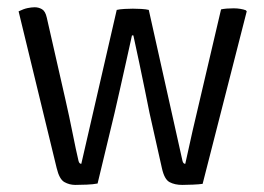

<svg xmlns="http://www.w3.org/2000/svg" viewBox="-20 -518 744 542"><path d="M32.5 -486Q47 -493 58 -495.2Q69 -497.5 78 -497.5Q89 -497.5 98.5 -492Q108 -486.5 112 -468.5L165 -235.5Q175.5 -189.5 185 -141.8Q194.5 -94 201.5 -64.5Q203.5 -55.5 209.5 -55.5L309.5 -490Q317.5 -492 332 -492.8Q346.5 -493.5 355 -493.5Q364.5 -493.5 378.5 -492.8Q392.5 -492 400 -490L495 -64.5Q497 -55.5 503 -55.5Q513.5 -104 523.5 -148Q533.5 -192 544 -235.5L604 -491.5Q610.5 -493 620 -493.8Q629.5 -494.5 639.5 -494.5Q649.5 -494.5 658.5 -493Q667.5 -491.5 674 -489L676.5 -486L552 1Q541.5 2.5 524.8 3.2Q508 4 494.5 4Q473.5 4 458.8 -3.8Q444 -11.5 437 -43.5L402 -199.5Q396.5 -227 389 -264Q381.5 -301 373 -341.2Q364.5 -381.5 356.5 -418H352.5Q344.5 -381.5 335.5 -341.2Q326.5 -301 318.2 -264Q310 -227 303.5 -199.5L255.5 0Q243 2.5 225 3.2Q207 4 192.5 4Q176 4 161.8 -4Q147.5 -12 140 -43.5Z"/></svg>

Font: Signika
Style: Regular
Weight: 300
Designer: Anna Giedry
Foundry: Anna Giedry
Version: Version 2.000